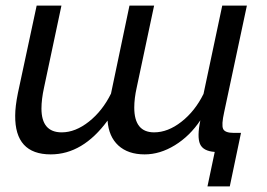

<svg xmlns="http://www.w3.org/2000/svg" viewBox="-20 -542 954 685"><path d="M720.2 123 746.1 0Q704.6 -2.9 693.6 -28.3Q682.6 -53.7 694.8 -112.8Q657.2 -56.6 604 -23.9Q550.8 8.8 496.1 8.8Q437 8.8 402.3 -22.9Q367.7 -54.7 363.8 -111.8Q275.4 8.8 161.1 8.8Q32.7 8.8 34.2 -129.9Q34.2 -162.1 43.9 -210L110.8 -522H199.2L137.2 -230Q127.9 -187.5 127.9 -154.8Q127.9 -69.8 200.2 -69.8Q249 -69.8 297.4 -108.2Q345.7 -146.5 376 -208L441.9 -522H529.8L467.8 -230Q459 -190.9 459 -158.2Q459 -69.8 529.8 -69.8Q579.1 -69.8 627.4 -107.7Q675.8 -145.5 706.1 -207L772.9 -522H860.8L779.8 -142.1Q769.5 -96.2 776.1 -82Q782.7 -67.9 814 -67.9H839.8L799.8 123Z"/></svg>

Font: Rawline Medium
Style: Italic
Weight: 500
Italic angle: -12°
Designer: Matt McInerney, Pablo Impallari, Rodrigo Fuenzalida
Foundry: Matt McInerney, Pablo Impallari, Rodrigo Fuenzalida
Version: Version 4.020;PS 004.020;hotconv 1.0.88;makeotf.lib2.5.64775